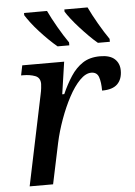

<svg xmlns="http://www.w3.org/2000/svg" viewBox="-54 -808 597 849"><g transform="rotate(-5 244.5 -383.0)"><path d="M127 -402Q130 -415 131.5 -428.5Q133 -442 133 -447Q133 -475 110 -483.5Q87 -492 58 -492H48L57 -536H243L222 -393H231Q250 -436 272.5 -470.5Q295 -505 326 -525.5Q357 -546 403 -546Q447 -546 468 -526.5Q489 -507 489 -475Q489 -437 467.5 -415.5Q446 -394 399 -394Q399 -432 391 -454.5Q383 -477 358 -477Q333 -477 307 -450.5Q281 -424 257.5 -380Q234 -336 215 -283.5Q196 -231 185 -180L147 0H43ZM399 -606Q382 -620 362.5 -639.5Q343 -659 323 -681Q303 -703 287.5 -723Q272 -743 264 -756V-766H367Q383 -732 407 -690.5Q431 -649 452 -619V-606ZM220 -606Q203 -620 183 -639.5Q163 -659 143 -681Q123 -703 108 -723Q93 -743 85 -756V-766H187Q203 -732 227 -690.5Q251 -649 272 -619V-606Z"/></g></svg>

Font: ET Text
Style: Italic
Weight: 470
Italic angle: -12°
Designer: Monotype Design Team
Foundry: Monotype Imaging Inc.
Version: Version 2.009